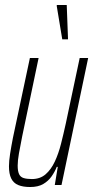

<svg xmlns="http://www.w3.org/2000/svg" viewBox="-20 -743 374 771"><path d="M101 8Q72 8 53 0Q34 -8 25 -26.5Q16 -45 16 -75Q16 -96 20.5 -125Q25 -154 32 -190L100 -510H135L69 -195Q61 -155 56 -126.5Q51 -98 51 -78Q51 -56 56.5 -44Q62 -32 75 -28Q88 -24 108 -24Q141 -24 163 -43Q185 -62 200 -94Q215 -126 225 -165.5Q235 -205 244 -246L300 -510H334L227 0H200L212 -73H208Q200 -53 187 -34.5Q174 -16 153.5 -4Q133 8 101 8ZM230 -585 208 -718V-723H248L253 -590V-585Z"/></svg>

Font: Saira UltraCondensed Thin
Style: Italic
Weight: 250
Width: 1
Italic angle: -12°
Designer: Hector Gatti with collaboration of the Omnibus-Type team
Foundry: Omnibus-Type
Version: Version 1.101